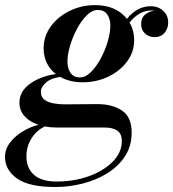

<svg xmlns="http://www.w3.org/2000/svg" viewBox="-73 -490 694 770"><path d="M258.5 -160Q207 -160 168.5 -181.5Q131 -176.5 111 -158.5Q91 -140.5 91 -122Q91 -101 105.2 -90.2Q119.5 -79.5 141.5 -75.5Q163.5 -71.5 186.5 -71.5Q204 -71.5 229.2 -71.8Q254.5 -72 278.8 -72.2Q303 -72.5 317.5 -72.5Q376.5 -72.5 415.8 -47Q455 -21.5 455 42Q455 96.5 427.8 137.5Q400.5 178.5 355.8 205.8Q311 233 257 246.5Q203 260 149.5 260Q42.5 260 -5.2 225.5Q-53 191 -53 139Q-53 108 -32.5 81.5Q-12 55 19 36.5Q50 18 81.5 10.5Q46 -1 25.5 -24Q5 -47 5 -78.5Q5 -123.5 47.2 -154Q89.5 -184.5 151 -193Q128 -210.5 115 -236.8Q102 -263 102 -296.5Q102 -344.5 130.5 -383.8Q159 -423 206.2 -446.2Q253.5 -469.5 308.5 -469.5Q392 -469.5 436 -414.5Q477 -465 531.5 -465Q562 -465 581.8 -446.5Q601.5 -428 601.5 -399.5Q601.5 -375.5 586.8 -358.2Q572 -341 547.5 -341Q525 -341 509 -355.2Q493 -369.5 493 -393.5Q493 -418 509.2 -431.8Q525.5 -445.5 545.5 -446.5Q540 -448 534 -448Q485 -448 446.5 -399.5Q465 -368 465 -328.5Q465 -281 436.2 -242.8Q407.5 -204.5 360.5 -182.2Q313.5 -160 258.5 -160ZM248 -179.5Q270 -179.5 291.5 -200.8Q313 -222 330.8 -255Q348.5 -288 359 -323.5Q369.5 -359 369.5 -387Q369.5 -414 357.2 -432Q345 -450 319 -450Q297 -450 275.2 -428.8Q253.5 -407.5 236 -374.8Q218.5 -342 208 -306.5Q197.5 -271 197.5 -243Q197.5 -216 209.8 -197.8Q222 -179.5 248 -179.5ZM33 137.5Q33 184 63.2 211Q93.5 238 154 238Q224.5 238 283.8 216.5Q343 195 379.2 158.2Q415.5 121.5 415.5 75.5Q415.5 46.5 397.5 34Q379.5 21.5 348.5 21.5H156Q130 21.5 107 17Q72.5 33.5 52.8 65.8Q33 98 33 137.5Z"/></svg>

Font: Bodoni* 11pt Medium
Style: Italic
Weight: 500
Italic angle: -13°
Version: Version 2.3